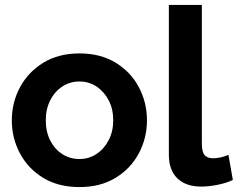

<svg xmlns="http://www.w3.org/2000/svg" viewBox="-20 -750 966 780"><path d="M303 10Q217 10 155.5 -27.5Q94 -65 61 -127Q28 -189 28 -261Q28 -334 61.5 -396Q95 -458 156.5 -495.5Q218 -533 303 -533Q388 -533 449.5 -495.5Q511 -458 544 -396Q577 -334 577 -261Q577 -189 544 -127Q511 -65 449.5 -27.5Q388 10 303 10ZM166 -261Q166 -215 184 -179.5Q202 -144 233 -124Q264 -104 303 -104Q341 -104 372 -124.5Q403 -145 421.5 -180.5Q440 -216 440 -262Q440 -307 421.5 -342.5Q403 -378 372 -398.5Q341 -419 303 -419Q264 -419 233 -398.5Q202 -378 184 -342.5Q166 -307 166 -261Z M666 -730H800V-168Q800 -131 812 -119Q824 -107 845 -107Q861 -107 878 -111Q895 -115 908 -121L926 -19Q899 -6 863 1Q827 8 798 8Q735 8 700.5 -25.5Q666 -59 666 -121Z"/></svg>

Font: Raleway
Style: Bold
Weight: 700
Designer: Matt McInerney, Pablo Impallari, Rodrigo Fuenzalida
Foundry: Matt McInerney, Pablo Impallari, Rodrigo Fuenzalida
Version: Version 4.026